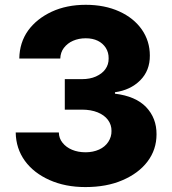

<svg xmlns="http://www.w3.org/2000/svg" viewBox="-20 -757 707 787"><path d="M330.1 9.8Q247.6 9.8 183.1 -19Q118.2 -47.9 82 -97.7Q45.4 -148.4 44.4 -213.9H221.2Q221.7 -189.9 236.3 -171.9Q251 -153.3 275.4 -143.1Q299.8 -132.8 331.1 -132.8Q361.3 -132.8 386.2 -144Q410.2 -154.8 423.8 -175.3Q437.5 -196.3 437 -220.2Q437.5 -245.1 422.4 -265.6Q407.7 -285.2 380.4 -296.4Q352.5 -307.6 315.9 -307.6H245.6V-432.6H315.9Q348.6 -432.6 373 -443.4Q398.9 -455.1 411.6 -473.1Q425.8 -492.7 425.3 -517.6Q425.8 -541.5 413.6 -561Q400.9 -580.1 380.9 -589.8Q359.9 -600.1 331.5 -600.1Q302.7 -600.1 279.3 -589.8Q256.8 -580.1 241.7 -560.5Q228 -542.5 227.1 -517.1H59.1Q60.1 -582.5 95.2 -631.8Q130.4 -680.2 191.9 -709Q252.9 -737.3 331.5 -737.3Q409.2 -737.3 469.2 -710Q528.3 -683.1 561.5 -635.7Q594.2 -588.4 594.2 -529.3Q594.7 -467.8 554.7 -427.7Q514.6 -387.7 451.2 -378.9V-373Q535.6 -362.8 578.6 -318.4Q622.1 -272.9 621.6 -206.5Q621.6 -143.6 584.5 -94.7Q547.9 -46.4 481.4 -18.1Q417 9.8 330.1 9.8Z"/></svg>

Font: My Font
Style: Regular
Weight: 500
Designer: Rasmus Andersson
Foundry: rsms
Version: Version 0.001